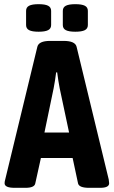

<svg xmlns="http://www.w3.org/2000/svg" viewBox="-20 -898 545 920"><path d="M2 -20Q2 -28 5 -38L159 -674Q166 -702 220 -702H285Q340 -702 347 -674L501 -38Q503 -24 503 -20Q503 2 460 2H407Q359 2 354 -19L328 -141H176L149 -19Q145 2 102 2H50Q2 2 2 -20ZM311 -263 266 -475Q259 -511 254 -551H249Q244 -511 237 -475L193 -263ZM105 -778V-846Q105 -863 119.5 -870.5Q134 -878 165 -878Q196 -878 210.5 -870.5Q225 -863 225 -846V-778Q225 -761 210.5 -753.5Q196 -746 165 -746Q134 -746 119.5 -753.5Q105 -761 105 -778ZM281 -778V-846Q281 -863 295.5 -870.5Q310 -878 341 -878Q372 -878 386.5 -870.5Q401 -863 401 -846V-778Q401 -761 386.5 -753.5Q372 -746 341 -746Q310 -746 295.5 -753.5Q281 -761 281 -778Z"/></svg>

Font: Asap Condensed
Style: Bold
Weight: 700
Designer: Pablo Cosgaya
Foundry: Omnibus-Type
Version: Version 1.010; ttfautohint (v1.8)